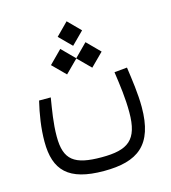

<svg xmlns="http://www.w3.org/2000/svg" viewBox="-108 -643 802 898"><g transform="rotate(-15 293.0 -194.0)"><path d="M285.6 167C448.7 167 532.7 107.9 532.7 -76.7C532.7 -140.6 522.5 -209.5 513.7 -272.5L451.7 -266.6C461.4 -198.7 470.2 -136.7 470.2 -67.9C470.2 66.9 418.9 102.1 291.5 102.1C159.2 102.1 112.8 67.9 112.8 -45.4C112.8 -110.4 124 -171.4 133.3 -230H76.7C62 -168.5 51.3 -102.1 51.3 -37.1C51.3 101.1 113.3 167 285.6 167ZM356.9 -314 418.5 -375.5 356.9 -437.5 295.9 -376 234.9 -437.5 173.3 -375.5 234.9 -314 295.9 -375ZM296.9 -436 356 -495.1 296.9 -554.7 237.8 -495.1Z"/></g></svg>

Font: Cascadia Code Light
Style: Regular
Weight: 300
Monospace: yes
Designer: Aaron Bell
Foundry: Saja Typeworks
Version: Version 2404.023